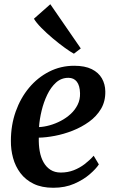

<svg xmlns="http://www.w3.org/2000/svg" viewBox="-20 -877 545 908"><path d="M447.5 -99.5Q434 -78.5 404.2 -52.8Q374.5 -27 331 -8Q287.5 11 232 11Q177.5 11 139 -7.8Q100.5 -26.5 76.5 -58.5Q52.5 -90.5 41.8 -130Q31 -169.5 31.5 -211Q31.5 -285 54.2 -349.2Q77 -413.5 117.5 -462Q158 -510.5 212.5 -538.2Q267 -566 331 -566Q381.5 -566 413.8 -550Q446 -534 461.8 -506.5Q477.5 -479 478 -445Q479 -398 457.8 -362.2Q436.5 -326.5 401 -301Q365.5 -275.5 323.5 -259Q281.5 -242.5 239.2 -234.5Q197 -226.5 163.5 -226Q162.5 -192 167.8 -162.2Q173 -132.5 185.8 -109.8Q198.5 -87 218.8 -74Q239 -61 267.5 -61Q300.5 -61 328.8 -72Q357 -83 380.5 -101Q404 -119 423 -140.5ZM303.5 -509Q270 -509 245.2 -486.8Q220.5 -464.5 203.5 -429.2Q186.5 -394 176.8 -353.5Q167 -313 164.5 -276Q188.5 -277 215.2 -284.5Q242 -292 267.8 -305.5Q293.5 -319 314.2 -338Q335 -357 347.2 -381.8Q359.5 -406.5 358.5 -436.5Q357.5 -472.5 343.2 -490.8Q329 -509 303.5 -509ZM329.5 -623Q313.5 -631.5 286.5 -651Q259.5 -670.5 230 -695.2Q200.5 -720 176 -744.8Q151.5 -769.5 140.5 -788.5L218 -857L362 -648Z"/></svg>

Font: Merriweather 28pt SemiBold
Style: Italic
Weight: 600
Italic angle: -7.8°
Version: Version 2.101